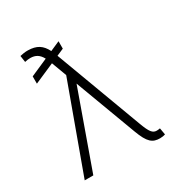

<svg xmlns="http://www.w3.org/2000/svg" viewBox="-172 -867 955 1004"><g transform="rotate(-30 305.0 -365.0)"><path d="M300.1 -698.5 241.8 -672.9C219.5 -717.3 190 -736.2 137.4 -737.2C122.2 -737.6 102.6 -734.7 89.1 -731.2L94.8 -692.1C106.5 -695 119.3 -696.7 128.9 -696.4C159.4 -695.7 180 -683.9 196.7 -653.1L91.3 -606.9V-562.9L212.7 -615.8L246.4 -525.2L55 0H106.9L271 -459.5L408.7 -90.6C437.9 -11.7 462 6.7 507.1 6.7C519.2 6.7 530.9 4.6 538.7 1.8L531.6 -38.7C524.9 -37.3 517 -36.6 511.4 -36.6C487.6 -36.6 474.1 -52.6 452.1 -112.2L257.5 -635.3L300.1 -653.8Z"/></g></svg>

Font: Karasuma Gothic
Style: Thin
Weight: 200
Designer: Rasmus Andersson / Ryoko Ishizuka
Foundry: rsms
Version: Version 1.00